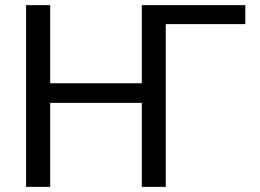

<svg xmlns="http://www.w3.org/2000/svg" viewBox="-20 -731 1016 751"><path d="M176.3 -405.3H534.7V-710.9H939.5V-636.7H628.4V0H534.7V-328.6H176.3V0H82V-710.9H176.3Z"/></svg>

Font: RobotoInd
Style: Regular
Weight: 400
Designer: Google
Version: Version 2.001101; 2014